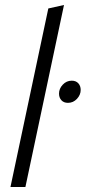

<svg xmlns="http://www.w3.org/2000/svg" viewBox="-20 -751 344 771"><path d="M22 0 174 -717 237 -731 82 0ZM217 -375Q217 -395 232 -411Q247 -427 268 -427Q285 -427 294.5 -416.5Q304 -406 304 -390Q304 -370 289 -354Q274 -338 253 -338Q236 -338 226.5 -348.5Q217 -359 217 -375Z"/></svg>

Font: Radio Canada Condensed Light
Style: Italic
Weight: 300
Width: 3
Italic angle: -12°
Designer: Charles Daoud, Etienne Aubert Bonn, Alexandre Saumier Demers, Jacques Le Bailly
Foundry: Radio-Canada
Version: Version 2.104; ttfautohint (v1.8.4.7-5d5b);gftools[0.9.28.de